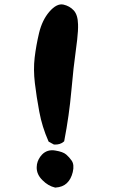

<svg xmlns="http://www.w3.org/2000/svg" viewBox="-20 -804 540 871"><path d="M230 46.9Q198.2 39.6 172.4 13.2Q145.5 -13.2 146.5 -45.9Q146.5 -52.7 147.7 -58.8Q148.9 -64.9 150.9 -70.8Q152.8 -76.7 155.8 -82Q158.7 -87.4 162.4 -92.8Q166 -98.1 170.4 -102.5Q194.3 -127.4 231 -121.1Q248.5 -118.2 260.7 -113.8Q272.9 -109.4 280.3 -103Q293.5 -91.8 305.2 -75.2Q317.9 -56.6 310.1 -23.4Q306.2 -7.3 299.6 5.1Q293 17.6 283.2 26.9Q264.2 44.9 231.9 46.9H231ZM223.6 -148.9 202.1 -160.6 200.7 -161.6 199.7 -163.6Q170.9 -228.5 158.2 -297.4Q145.5 -365.2 138.2 -426.8Q130.9 -488.3 137.2 -542.5Q143.6 -596.7 157.2 -654.3Q171.4 -712.9 203.6 -750.5Q237.3 -789.6 267.6 -783.2Q295.9 -776.9 314.5 -756.8Q333 -736.8 334 -693.8Q334.5 -680.2 333.5 -662.6Q332.5 -645 330.1 -623.8Q327.6 -602.5 324.2 -577.1Q313.5 -502.4 303.7 -392.1Q293.9 -281.2 271.5 -165L271 -163.1L269.5 -161.6Q252 -146.5 226.1 -148.4H224.6Z"/></svg>

Font: NaikaiFont
Style: SemiBold
Weight: 600
Version: Version 1.89